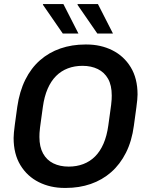

<svg xmlns="http://www.w3.org/2000/svg" viewBox="-20 -915 738 945"><path d="M298 10Q228 10 171 -18.5Q114 -47 80.5 -102Q47 -157 47 -236Q47 -257 53 -301.5Q59 -346 65 -389Q76 -465 104.5 -522.5Q133 -580 177 -618.5Q221 -657 277.5 -676.5Q334 -696 400 -696H406Q476 -696 533 -667.5Q590 -639 623.5 -584Q657 -529 657 -450Q657 -429 651 -385Q645 -341 639 -297Q629 -221 600 -163.5Q571 -106 527 -67.5Q483 -29 426.5 -9.5Q370 10 304 10ZM318 -95Q357 -95 390 -107.5Q423 -120 448 -145Q473 -170 489.5 -208Q506 -246 513 -297Q518 -334 521.5 -358.5Q525 -383 527 -399Q529 -415 529.5 -425.5Q530 -436 530 -445Q530 -495 512 -527Q494 -559 461.5 -575Q429 -591 386 -591Q347 -591 314 -578.5Q281 -566 256 -541Q231 -516 214.5 -478Q198 -440 191 -389Q186 -352 182.5 -327.5Q179 -303 177 -287Q175 -271 174.5 -260.5Q174 -250 174 -241Q174 -192 192 -159.5Q210 -127 242.5 -111Q275 -95 318 -95ZM459 -750 361 -892 363 -895H462L536 -750ZM289 -750 191 -892 192 -895H292L366 -750Z"/></svg>

Font: Chivo Medium Medium
Style: Italic
Weight: 500
Italic angle: -8.05°
Version: Version 2.002